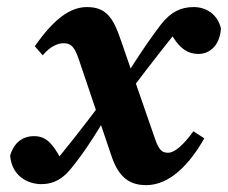

<svg xmlns="http://www.w3.org/2000/svg" viewBox="-20 -519 661 557"><path d="M9.4 -67.4C14.2 -9.3 59.1 15.2 100.5 15.2C137.6 15.2 163.7 -2.2 186.4 -30.4C231.6 -85.4 270.1 -149.4 323.1 -239.5L312.7 -272.5C259.2 -201.3 207.7 -132.7 152.6 -65.4C143.8 -54.1 133.1 -45.8 123 -35.8L170.3 -33.4L156.3 -58.7C130.6 -106.8 110.7 -124 78.8 -124C45.5 -124 20.6 -105.5 9.4 -67.4ZM304.2 -64.1C325.5 -2.4 358.1 18.1 404 18.1C472.1 18.1 529.7 -41.6 572.6 -117.7L541.1 -138.1C512.3 -98.9 487.4 -75.9 467.2 -75.9C450 -75.9 440.4 -84.3 429 -118.4L329.3 -406.1C308.4 -467.2 287.7 -498.5 232.4 -498.5C181.7 -498.5 134.3 -461.1 81 -384.9L104 -358.5C125 -384.3 147.7 -393.6 164.6 -393.6C185.6 -393.6 196.2 -383.5 208.2 -348L304.2 -64.1ZM326.6 -212.8C377 -280.8 428.6 -348.4 481.4 -414.4C492 -427.7 504.2 -436.1 516.5 -445.4L460.8 -444.9L483.4 -409.2C503.1 -378.3 524.9 -362.5 555.7 -362.5C592.1 -362.5 618.8 -392.3 620.9 -436.9C610.8 -478.7 577 -498.5 541.9 -498.5C505.6 -498.5 476 -485.4 446.2 -447.1C416.5 -408.2 366.5 -336.8 313.8 -245.5L326.6 -212.8Z"/></svg>

Font: Source Serif Variable
Style: Italic
Weight: 389
Italic angle: -12°
Designer: Frank Grießhammer
Foundry: Adobe Systems Incorporated
Version: Version 3.001;hotconv 1.0.111;makeotfexe 2.5.65597